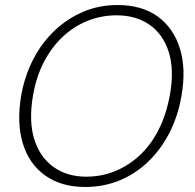

<svg xmlns="http://www.w3.org/2000/svg" viewBox="-20 -732 777 764"><path d="M319 12Q224 12 160 -33.5Q96 -79 71 -160.5Q46 -242 64 -350Q78 -430 112.5 -496.5Q147 -563 198 -611Q249 -659 312 -685.5Q375 -712 447 -712Q545 -712 608 -666Q671 -620 696 -538.5Q721 -457 702 -350Q688 -269 654 -203Q620 -137 569.5 -88.5Q519 -40 455.5 -14Q392 12 319 12ZM323 -29Q384 -29 438 -51Q492 -73 536.5 -114.5Q581 -156 611.5 -216.5Q642 -277 656 -354Q674 -454 651.5 -525Q629 -596 575 -633.5Q521 -671 444 -671Q384 -671 329.5 -649.5Q275 -628 230.5 -586.5Q186 -545 155 -486Q124 -427 111 -350Q94 -249 116.5 -177.5Q139 -106 193 -67.5Q247 -29 323 -29Z"/></svg>

Font: DM Sans 9pt ExtraLight
Style: Italic
Weight: 250
Italic angle: -10°
Version: Version 4.004;gftools[0.9.30]